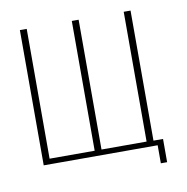

<svg xmlns="http://www.w3.org/2000/svg" viewBox="-68 -561 674 692"><g transform="rotate(-10 269.0 -214.5)"><path d="M466 66V0H49V-495H74V-20H239V-495H264V-20H429V-495H454V-19H489V66Z"/></g></svg>

Font: Alumni Sans SC Thin
Style: Regular
Weight: 100
Designer: Robert E. Leuschke
Foundry: Robert E. Leuschke
Version: Version 1.018